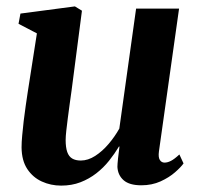

<svg xmlns="http://www.w3.org/2000/svg" viewBox="-20 -570 623 601"><path d="M171.5 11Q139 11 111 -1.8Q83 -14.5 65.5 -40.8Q48 -67 47.5 -108.5Q47.5 -125 49.5 -146.2Q51.5 -167.5 54.2 -191.5Q57 -215.5 60.5 -239Q64 -262.5 67 -283L95.5 -465.5L38 -495.5L44 -527.5L214.5 -550L236.5 -536.5L204 -286.5Q201 -266 198 -243.5Q195 -221 192.2 -199.8Q189.5 -178.5 187.5 -160.8Q185.5 -143 185.5 -131.5Q185.5 -108.5 190.5 -94.2Q195.5 -80 206 -73.8Q216.5 -67.5 233 -67.5Q255.5 -67.5 278 -82Q300.5 -96.5 320 -119.5Q339.5 -142.5 353.5 -167.5L406 -543H540.5L477.5 -96Q475 -78 480.2 -69.5Q485.5 -61 495 -61Q504.5 -61 515.2 -66.5Q526 -72 541.5 -86.5L554.5 -58.5Q546.5 -47 528 -30.8Q509.5 -14.5 482.5 -2.2Q455.5 10 422.5 10Q385 10 367 -5.8Q349 -21.5 347.5 -47.5Q347.5 -51 348 -58.2Q348.5 -65.5 349.5 -74.5Q350.5 -83.5 351.8 -93.2Q353 -103 354 -111L352.5 -111.5Q339 -89 321.5 -67Q304 -45 281.5 -27.5Q259 -10 231.8 0.5Q204.5 11 171.5 11Z"/></svg>

Font: Merriweather 60pt
Style: Bold Italic
Weight: 700
Italic angle: -7.8°
Version: Version 2.101